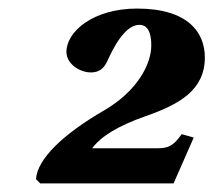

<svg xmlns="http://www.w3.org/2000/svg" viewBox="-20 -700 498 448"><path d="M64 -282 74 -272H385L432 -379L404 -387C384 -359 373 -354 346 -354H195C215 -381 254 -406 320 -429C397 -456 458 -489 458 -566C458 -624 419 -680 300 -680C197 -680 135 -626 135 -579C135 -551 166 -531 192 -531C217 -531 226 -547 232 -561C257 -616 282 -642 305 -642C326 -642 333 -622 333 -594C333 -549 299 -487 224 -443C127 -387 67 -329 64 -282Z"/></svg>

Font: Heuristica
Style: Bold Italic
Weight: 700
Italic angle: -13°
Version: Version 1.0.1